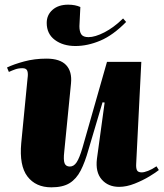

<svg xmlns="http://www.w3.org/2000/svg" viewBox="-20 -786 700 822"><path d="M10 -497Q39 -511 83.5 -523Q128 -535 179 -535Q237 -535 263 -507.5Q289 -480 284 -429L255 -136Q251 -101 256.5 -87Q262 -73 279 -73Q296 -73 308 -91Q320 -109 333 -153L438 -521H585L563 -84Q562 -66 566.5 -57Q571 -48 587 -48Q597 -48 614 -54.5Q631 -61 650 -74L660 -58Q648 -48 620 -31Q592 -14 557 0Q522 14 490 14Q443 14 415.5 -17.5Q388 -49 395 -106L428 -347L419 -348L359 -146Q344 -92 325.5 -56Q307 -20 278 -2Q249 16 200 16Q133 16 97.5 -30.5Q62 -77 71 -174L98 -451Q101 -471 97 -482.5Q93 -494 76 -494Q59 -494 45 -489Q31 -484 18 -478ZM303 -589Q250 -589 215 -615Q180 -641 180 -688Q180 -722 205 -744Q230 -766 272 -766Q287 -766 300 -763.5Q313 -761 324 -756L320 -674Q320 -651 328 -639Q336 -627 359 -627Q387 -627 427 -647.5Q467 -668 507 -707L520 -692Q464 -635 409.5 -612Q355 -589 303 -589Z"/></svg>

Font: Literata 72pt ExtraBold
Style: Italic
Weight: 800
Italic angle: -2°
Designer: Latin by Veronika Burian and Jose Scaglione. Greek by Irene Vlachou. Cyrillic by Vera Evstafieva
Foundry: TypeTogether
Version: Version 3.002